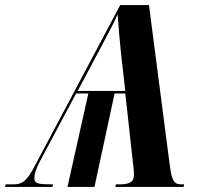

<svg xmlns="http://www.w3.org/2000/svg" viewBox="-68 -734 800 754"><path d="M-48 0H138L140 -10C83 -10 67 -12 67 -35C67 -48 71 -67 89 -101L231 -367H279L197 0H303L382 -367H424L455 -86C457 -73 458 -61 458 -46C458 -18 438 -10 401 -10H387L385 0H653L655 -10H645C617 -10 607 -21 599 -83L517 -714H404L70 -85C38 -23 20 -10 -16 -10H-46ZM237 -377 326 -544C355 -600 378 -640 394 -678C397 -636 401 -582 407 -526L424 -377Z"/></svg>

Font: Noto Serif Display Condensed
Style: Bold Italic
Weight: 700
Width: 3
Italic angle: -12°
Designer: Monotype Design Team
Foundry: Monotype Imaging Inc.
Version: Version 2.009